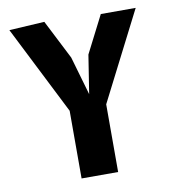

<svg xmlns="http://www.w3.org/2000/svg" viewBox="-84 -834 818 908"><g transform="rotate(-10 325.0 -380.0)"><path d="M285.5 -571.5 339 -386.5 368 -571.5 459 -750H626.5L410 -325V0H234.5V-325L20 -750L189.5 -760Z"/></g></svg>

Font: B612 Mono
Style: Bold
Weight: 700
Version: Version 1.005